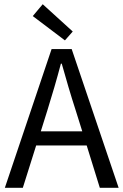

<svg xmlns="http://www.w3.org/2000/svg" viewBox="-20 -888 584 908"><path d="M324 -739 182 -868 135 -812 287 -697ZM452 0H541L319 -656H224L3 0H88L151 -200H390ZM173 -267 204 -366C227 -440 248 -511 268 -587H272C293 -512 314 -440 338 -366L369 -267Z"/></svg>

Font: Cambridge Sans
Style: Regular
Weight: 400
Version: Version 2.020;PS 002.020;hotconv 1.0.88;makeotf.lib2.5.64775